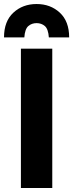

<svg xmlns="http://www.w3.org/2000/svg" viewBox="-24 -935 364 955"><path d="M80 0V-693H236V0ZM-4 -749Q-4 -829 42.5 -872Q89 -915 158 -915Q227 -915 273.5 -872Q320 -829 320 -749H219Q216 -791 199 -805.5Q182 -820 158 -820Q134 -820 117 -805.5Q100 -791 97 -749Z"/></svg>

Font: Ubuntu Sans ExtraBold
Style: Regular
Weight: 800
Designer: Dalton Maag Ltd
Foundry: Dalton Maag Ltd
Version: Version 1.006; ttfautohint (v1.8.4.7-5d5b)